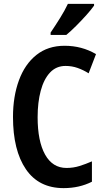

<svg xmlns="http://www.w3.org/2000/svg" viewBox="-20 -960 540 990"><path d="M318 -620Q270 -620 238 -586Q206 -552 190 -492Q174 -432 174 -356Q174 -232 212.5 -163Q251 -94 323 -94Q358 -94 390 -104Q422 -114 454 -128V-23Q389 10 308 10Q180 10 113.5 -87.5Q47 -185 47 -357Q47 -462 77.5 -545.5Q108 -629 167.5 -676.5Q227 -724 313 -724Q402 -724 475 -681L437 -582Q410 -599 380.5 -609.5Q351 -620 318 -620ZM465 -940V-931Q451 -911 426 -883Q401 -855 373 -827Q345 -799 322 -780H241V-792Q266 -829 290 -867.5Q314 -906 330 -940Z"/></svg>

Font: Avrile Sans Condensed SemiBold
Style: Regular
Weight: 600
Width: 3
Designer: Monotype Design Team
Foundry: Monotype Imaging Inc.
Version: Version 2.001;September 10, 2019;FontCreator 11.5.0.2425 64-